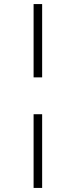

<svg xmlns="http://www.w3.org/2000/svg" viewBox="-20 -823 372 943"><path d="M187 -803V-443H145V-803ZM187 -262V100H145V-262Z"/></svg>

Font: Fira Sans Extra Condensed ExtraLight
Style: Regular
Weight: 275
Width: 1
Designer: Carrois Corporate & Edenspiekermann AG
Foundry: Carrois Corporate GbR & Edenspiekermann AG
Version: Version 4.203